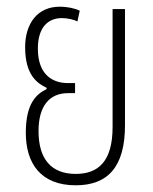

<svg xmlns="http://www.w3.org/2000/svg" viewBox="-20 -544 457 573"><path d="M206 9C301 9 353 -45 353 -170V-517H316V-165C316 -63 274 -25 206 -25C134 -25 95 -68 95 -153C95 -227 127 -266 183 -266H204V-296H183C141 -296 93 -317 93 -399C93 -461 122 -490 165 -490C182 -490 202 -485 211 -480L218 -512C204 -519 182 -524 158 -524C92 -524 55 -474 55 -403C55 -319 92 -295 119 -282V-278C90 -264 57 -237 57 -148C57 -56 102 9 206 9Z"/></svg>

Font: Noto Sans Thai UI ExtCond ExtLt
Style: Regular
Weight: 200
Width: 2
Designer: Monotype Design Team
Foundry: Monotype Imaging Inc.
Version: Version 2.000